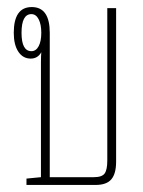

<svg xmlns="http://www.w3.org/2000/svg" viewBox="-20 -524 405 544"><path d="M55 0V-18L96 -22V-347Q96 -365 97 -376Q87 -358 67 -358Q45 -358 32 -377.5Q19 -397 19 -431Q19 -504 70 -504Q121 -504 121 -431V-22H246Q269 -22 276.5 -32.5Q284 -43 284 -69V-501H309V-66Q309 -32 295.5 -16Q282 0 251 0ZM69 -379Q82 -379 89.5 -393Q97 -407 97 -431Q97 -455 89.5 -469.5Q82 -484 69 -484Q41 -484 41 -431Q41 -379 69 -379Z"/></svg>

Font: Noto Sans Thai Looped UI Condensed Thin
Style: Regular
Weight: 100
Width: 3
Designer: Cadson Demak Team
Foundry: Cadson Demak Co., Ltd.
Version: Version 1.000; ttfautohint (v1.8.4.7-5d5b)